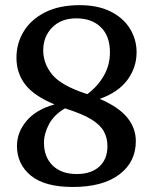

<svg xmlns="http://www.w3.org/2000/svg" viewBox="-20 -732 599 764"><path d="M270 12Q157.5 12 102.5 -33.5Q47.5 -79 47.5 -151.5Q47.5 -205.5 85.5 -250.8Q123.5 -296 197 -316.5Q116 -350 80.8 -395.2Q45.5 -440.5 45.5 -502.5Q45.5 -560.5 75 -608Q104.5 -655.5 160.5 -683.5Q216.5 -711.5 297 -711.5Q370 -711.5 420.5 -686Q471 -660.5 497.2 -617.8Q523.5 -575 523.5 -524Q523.5 -463.5 487.2 -414.2Q451 -365 377 -338.5Q452.5 -306 486.5 -264Q520.5 -222 520.5 -170.5Q520.5 -87 454.5 -37.5Q388.5 12 270 12ZM321 -359.5Q324.5 -358.5 327.5 -357.5Q369 -388.5 393.2 -430.8Q417.5 -473 417.5 -523.5Q417.5 -588.5 381.2 -623.8Q345 -659 283.5 -659Q223.5 -659 187.8 -622.8Q152 -586.5 152 -532Q152 -479 187.5 -435.5Q223 -392 321 -359.5ZM155 -164Q155 -107 189.8 -73.2Q224.5 -39.5 285.5 -39.5Q342.5 -39.5 375 -69Q407.5 -98.5 407.5 -150.5Q407.5 -182.5 393.8 -208.2Q380 -234 345.5 -255.8Q311 -277.5 248.5 -297.5Q243.5 -299.5 239 -301Q195.5 -276 175.2 -238.2Q155 -200.5 155 -164Z"/></svg>

Font: Fraunces 72pt SuperSoft
Style: Regular
Weight: 400
Version: Version 1.000;[b76b70a41]